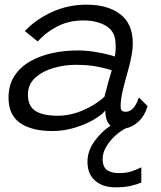

<svg xmlns="http://www.w3.org/2000/svg" viewBox="-20 -550 688 822"><path d="M203.5 11Q116.5 11 66.5 -23.2Q16.5 -57.5 16.5 -131.5Q16.5 -185.5 41.2 -224Q66 -262.5 108.2 -286.8Q150.5 -311 203 -322.5Q255.5 -334 311.5 -334Q347 -334 381 -328.8Q415 -323.5 439.8 -317.2Q464.5 -311 471.5 -308Q477 -336 474.5 -368Q472 -417 433 -439.8Q394 -462.5 336.5 -462.5Q273.5 -462.5 223.2 -435.8Q173 -409 141.5 -372.5L86.5 -417Q132 -466 201.2 -498Q270.5 -530 351 -530Q441 -530 494.8 -489.2Q548.5 -448.5 548.5 -364Q548.5 -341 543.5 -313.2Q538.5 -285.5 530.5 -256.5Q518 -213 507.2 -169.8Q496.5 -126.5 496.5 -95.5Q496.5 -80.5 502 -76Q507.5 -71.5 518.5 -71.5Q554.5 -71.5 574.5 -133L612 -95.5Q599 -53.5 573.2 -29.8Q547.5 -6 518 -0.5Q495 11 472.2 32Q449.5 53 434.5 78.8Q419.5 104.5 419.5 129.5Q419.5 165 438.5 178Q457.5 191 488 191Q518.5 191 539.5 184.8Q560.5 178.5 585 166.5V231.5Q566.5 239.5 539.5 245.8Q512.5 252 473.5 252Q420 252 387.2 223.5Q354.5 195 354.5 143Q354.5 96 384.8 54.2Q415 12.5 453.5 -12Q431 -30 431 -77Q415.5 -57.5 380.5 -37.2Q345.5 -17 299.2 -3Q253 11 203.5 11ZM227.5 -54.5Q280.5 -54.5 334.5 -77.5Q388.5 -100.5 427 -135.5Q436 -171.5 443.5 -198Q451 -224.5 458.5 -249Q444.5 -254.5 402.8 -263.5Q361 -272.5 304 -272.5Q255.5 -272.5 208.5 -258.8Q161.5 -245 130.5 -216.8Q99.5 -188.5 99.5 -145Q99.5 -95.5 131.8 -75Q164 -54.5 227.5 -54.5Z"/></svg>

Font: Grandstander Light
Style: Italic
Weight: 300
Italic angle: -15°
Designer: Tyler Finck
Foundry: Etcetera Type Co
Version: Version 1.200; ttfautohint (v1.8.3)